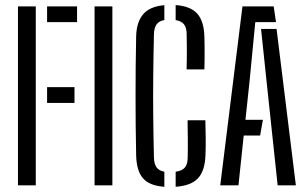

<svg xmlns="http://www.w3.org/2000/svg" viewBox="-20 -721 1193 747"><path d="M49.9 0V-696H119.2V0ZM163.2 -320.4V-382H269.8V-320.4ZM163.2 -634.8V-696H279.8V-634.8Z M347.9 0V-696H417.2V0Z M619.4 5.7Q561.3 1.6 536.2 -27.5Q511.1 -56.6 509.7 -116.6Q508.4 -176.7 507.9 -233.9Q507.4 -291 507.4 -347.5Q507.4 -403.9 507.9 -461.4Q508.4 -518.9 509.7 -579Q510.8 -634 536.5 -665Q562.2 -696 619.4 -700.8V-643Q598.8 -639.2 589.4 -626.4Q580 -613.6 579 -589.5Q576.9 -504.8 576.2 -425.2Q575.4 -345.6 576.2 -266.9Q576.9 -188.2 579 -105.9Q580 -82 589.4 -69.4Q598.8 -56.9 619.4 -52.9ZM663.4 5.7V-52.9Q687.7 -56.1 698.7 -68.6Q709.7 -81.2 710.2 -105.9Q711.2 -144.1 710.7 -182.8Q710.2 -221.5 709.8 -253.1H779Q779.8 -219.5 780.3 -185Q780.8 -150.6 779.4 -116.6Q777.2 -55.8 750 -27.1Q722.8 1.6 663.4 5.7ZM706 -451.1Q706.5 -472.4 706.8 -493.1Q707.1 -513.8 706.9 -537.2Q706.7 -560.6 706.2 -589.5Q705.8 -613.6 695.8 -626.4Q685.8 -639.1 663.4 -642.8V-701.3Q721 -697.1 747 -668.4Q773 -639.7 775.2 -580.5Q775.7 -561.8 776 -537.8Q776.2 -513.8 776 -490.6Q775.7 -467.3 775.2 -451.1Z M836.9 0 923.3 -696H1044.8L1053.8 -634.8H973.2L951.1 -406.7L935 -255H1002.9L992 -193.8H928.2L907.8 0ZM1060.2 0 1016.8 -407.4 995.6 -608.5H1056L1131.1 0Z"/></svg>

Font: Big Shoulders Stencil Display SC Thin
Style: Regular
Weight: 100
Designer: Patric King
Foundry: XO Type Co
Version: Version 2.001